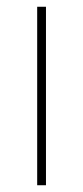

<svg xmlns="http://www.w3.org/2000/svg" viewBox="-20 -548 247 568"><path d="M116 0V-528H90V0Z"/></svg>

Font: Noto Sans Gurmukhi Thin
Style: Regular
Weight: 100
Designer: Jelle Bosma - Monotype Design Team
Foundry: Monotype Imaging Inc.
Version: Version 2.004